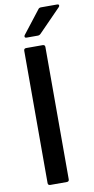

<svg xmlns="http://www.w3.org/2000/svg" viewBox="-105 -1011 515 1054"><g transform="rotate(-10 152.5 -484.5)"><path d="M86 0Q73 0 73 -13V-750Q73 -763 86 -763H178Q191 -763 191 -750V-13Q191 0 178 0ZM99 -819Q88 -819 88 -827Q88 -831 91 -835L189 -961Q194 -969 205 -969H294Q305 -969 305 -962Q305 -957 301 -953L177 -826Q170 -819 161 -819Z"/></g></svg>

Font: Open Sauce Two Medium
Style: Regular
Weight: 500
Designer: Alfredo Marco Pradil
Foundry: Creative Sauce Fz LLC
Version: Version 1.477